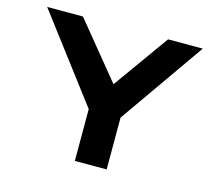

<svg xmlns="http://www.w3.org/2000/svg" viewBox="-92 -734 935 845"><g transform="rotate(15 375.0 -311.5)"><path d="M316 0V-236L23 -623H186L393 -370L574 -623H732L461 -236V0Z"/></g></svg>

Font: Inconsolata ExtraExpanded Black
Style: Regular
Weight: 900
Width: 8
Monospace: yes
Designer: Raph Levien, Cyreal, Brenton Simpson
Foundry: Raph Levien, Cyreal, Google
Version: Version 3.001; ttfautohint (v1.8.2.53-6de2)